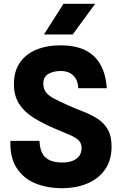

<svg xmlns="http://www.w3.org/2000/svg" viewBox="-20 -976 640 1006"><path d="M304.5 10Q225.5 10 163.2 -16.2Q101 -42.5 66.2 -97.5Q31.5 -152.5 34.5 -238H187Q188 -202 199.8 -176.5Q211.5 -151 237.8 -137.8Q264 -124.5 307.5 -124.5Q339 -124.5 361.5 -133.8Q384 -143 395.8 -160Q407.5 -177 407.5 -200Q407.5 -225.5 392.2 -240.5Q377 -255.5 345.5 -269Q314 -282.5 265.5 -303Q204.5 -329 156.2 -359Q108 -389 80.5 -431.2Q53 -473.5 53 -536Q53 -602 83.8 -647.2Q114.5 -692.5 169.8 -715.5Q225 -738.5 298.5 -738.5Q412 -738.5 472 -681.8Q532 -625 539.5 -514H390Q389 -543 377.5 -563Q366 -583 346 -593.5Q326 -604 299 -604Q258 -604 232.5 -588.2Q207 -572.5 207 -538.5Q207 -512.5 219 -495Q231 -477.5 258.8 -462Q286.5 -446.5 332.5 -426Q376 -407 417.5 -390.8Q459 -374.5 492 -353.2Q525 -332 544.8 -297.8Q564.5 -263.5 564.5 -208.5Q565 -138.5 531.5 -89.5Q498 -40.5 439.2 -15.2Q380.5 10 304.5 10ZM361 -795.5H210.5L312.5 -956H478.5Z"/></svg>

Font: Spline Sans Mono
Style: Bold
Weight: 700
Designer: Eben Sorkin, Mirko Velimirovic
Foundry: Sorkin Type
Version: Version 1.004